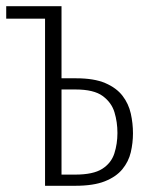

<svg xmlns="http://www.w3.org/2000/svg" viewBox="-21 -598 482 618"><path d="M124 0V-538H-1V-578H177V-346H224Q282 -346 318 -330.5Q354 -315 373.5 -289.5Q393 -264 400 -232.5Q407 -201 407 -169Q407 -138 400 -108Q393 -78 373 -53.5Q353 -29 316.5 -14.5Q280 0 221 0ZM177 -36H221Q279 -36 308 -54.5Q337 -73 347 -104Q357 -135 357 -170Q357 -205 347.5 -236.5Q338 -268 309.5 -289Q281 -310 222 -310H177Z"/></svg>

Font: Oswald ExtraLight
Style: Regular
Weight: 250
Designer: Vernon Adams
Foundry: Vernon Adams
Version: Version 4.100; ttfautohint (v1.8.1.43-b0c9)